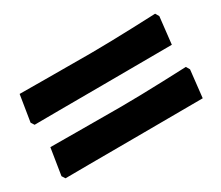

<svg xmlns="http://www.w3.org/2000/svg" viewBox="-63 -535 633 550"><g transform="rotate(-30 253.0 -260.0)"><path d="M24 -297C24 -297 162 -298 252 -298L479 -299L489 -388L482 -400C482 -400 345 -394 265 -394C176 -394 31 -395 31 -395L17 -308ZM24 -120C24 -120 162 -121 252 -121L479 -122L489 -212L482 -224C482 -224 345 -218 265 -218C176 -218 31 -219 31 -219L17 -131Z"/></g></svg>

Font: Alegreya SC
Style: Bold
Weight: 700
Designer: Juan Pablo del Peral
Foundry: Huerta Tipografica
Version: Version 2.007;PS 002.007;hotconv 1.0.88;makeotf.lib2.5.64775